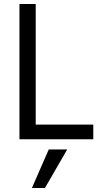

<svg xmlns="http://www.w3.org/2000/svg" viewBox="-20 -694 517 957"><path d="M445 0H77V-674H158V-73H445ZM204 243H139L223 51H315Z"/></svg>

Font: Hind Jalandhar
Style: Regular
Weight: 400
Designer: Namrata Goyal
Foundry: Indian Type Foundry
Version: Version 0.702;PS 1.0;hotconv 1.0.81;makeotf.lib2.5.63406